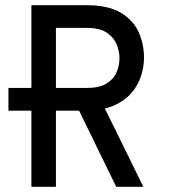

<svg xmlns="http://www.w3.org/2000/svg" viewBox="-20 -720 656 740"><path d="M101 0V-700H312.5Q397.5 -700 446 -670.8Q494.5 -641.5 514.8 -595.2Q535 -549 535 -498Q535 -462 523.2 -426.2Q511.5 -390.5 486.2 -361.2Q461 -332 420.2 -313.8Q379.5 -295.5 321.5 -293.5H12.5V-381H314.5Q363 -381 390.5 -398Q418 -415 429.2 -441.2Q440.5 -467.5 440.5 -496Q440.5 -521.5 429.8 -548.5Q419 -575.5 391.8 -594Q364.5 -612.5 314.5 -612.5H195.5V0ZM428 0 278 -307.5 377.5 -315.5 532.5 0Z"/></svg>

Font: Overpass Mono Medium
Style: Regular
Weight: 500
Monospace: yes
Designer: Delve Withrington, Dave Bailey
Foundry: Delve Fonts LLC
Version: Version 4.000